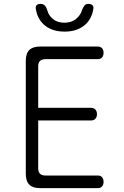

<svg xmlns="http://www.w3.org/2000/svg" viewBox="-20 -970 640 990"><path d="M177 -414H450Q464 -414 472 -405Q480 -396 480 -381Q480 -367 472 -358Q464 -349 450 -349H177V-101Q177 -83 186.5 -74Q196 -65 214 -65H484Q499 -65 506.5 -56Q514 -47 514 -32Q514 -18 506.5 -9Q499 0 484 0H186Q149 0 131 -18Q113 -36 113 -74V-656Q113 -694 131 -712Q149 -730 186 -730H484Q499 -730 506.5 -721Q514 -712 514 -698Q514 -683 506.5 -674Q499 -665 484 -665H214Q196 -665 186.5 -656Q177 -647 177 -629ZM165 -923Q162 -936 168.5 -943Q175 -950 189 -950Q198 -950 203.5 -947Q209 -944 213 -939Q221 -929 225.5 -912.5Q230 -896 242 -883Q267 -853 312 -853Q357 -853 383 -883Q396 -897 401 -912.5Q406 -928 413 -938Q417 -944 422 -947Q427 -950 436 -950Q450 -950 457 -943Q464 -936 461 -923Q454 -877 423 -846Q382 -807 313 -807Q244 -807 203 -846Q172 -877 165 -923Z"/></svg>

Font: Maple Mono NL ExtraLight
Style: Regular
Weight: 275
Monospace: yes
Designer: subframe7536
Version: Version 7.000